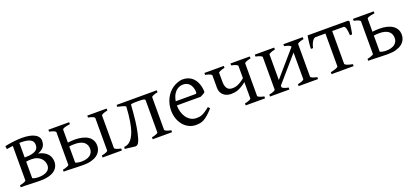

<svg xmlns="http://www.w3.org/2000/svg" viewBox="20 -1205 4200 1955"><g transform="rotate(-20 2119.5 -227.5)"><path d="M183.6 -429.7Q179.7 -429.7 175.8 -429.7Q172.4 -429.7 168.5 -429.2V-271.5H173.3Q219.2 -271.5 247.6 -278.3Q275.9 -285.2 291.7 -296.4Q307.6 -307.6 313.2 -322.3Q318.8 -336.9 318.8 -352.5Q318.8 -370.6 312.3 -385Q305.7 -399.4 290 -409.2Q274.4 -418.9 248.5 -424.3Q222.7 -429.7 183.6 -429.7ZM226.6 -231Q208.5 -231 194.6 -229.7Q180.7 -228.5 168.5 -226.1V-50.8Q168.5 -49.8 169.4 -46.9Q181.6 -40 199 -37.1Q216.3 -34.2 233.4 -34.2Q262.2 -34.2 285.6 -39.6Q309.1 -44.9 325.4 -55.2Q341.8 -65.4 350.8 -81.1Q359.9 -96.7 359.9 -117.2Q359.9 -137.2 352.1 -157.5Q344.2 -177.7 328.1 -194.1Q312 -210.4 286.9 -220.7Q261.7 -231 226.6 -231ZM439 -129.4Q439 -98.6 426.3 -73.7Q413.6 -48.8 388.7 -31.2Q363.8 -13.7 327.1 -4.4Q290.5 4.9 242.2 4.9Q228 4.9 205.6 4.4Q183.1 3.9 159.7 3.2Q136.2 2.4 114.5 1.7Q92.8 1 80.1 0.5Q67.4 0 66.4 0H26.9V-21Q60.1 -27.8 77.6 -35.9Q95.2 -43.9 95.2 -50.8V-423.3Q76.7 -420.9 59.3 -418.5Q42 -416 27.3 -413.6L23.4 -446.8Q39.6 -450.7 61.8 -454.6Q84 -458.5 108.9 -461.7Q133.8 -464.8 158.9 -466.8Q184.1 -468.8 205.6 -468.8Q298.3 -468.8 346.2 -442.6Q394 -416.5 394 -370.6Q394 -331.1 374.5 -305.4Q355 -279.8 310.1 -262.2Q340.8 -256.8 365 -244.9Q389.2 -232.9 405.5 -215.8Q421.9 -198.7 430.4 -176.8Q439 -154.8 439 -129.4Z M691.9 -226.1Q674.8 -226.1 660.6 -224.9Q646.5 -223.6 633.8 -222.2V-46.9Q646.5 -41 663.3 -37.6Q680.2 -34.2 698.7 -34.2Q727.5 -34.2 751 -40.3Q774.4 -46.4 790.8 -58.1Q807.1 -69.8 816.2 -87.2Q825.2 -104.5 825.2 -127Q825.2 -174.3 792 -200.2Q758.8 -226.1 691.9 -226.1ZM913.6 0V-21Q946.8 -27.8 964.4 -35.9Q981.9 -43.9 981.9 -50.8V-403.3Q981.9 -409.2 965.6 -417.7Q949.2 -426.3 913.6 -433.1V-454.1H1123.5V-433.1Q1090.3 -426.3 1072.8 -418.2Q1055.2 -410.2 1055.2 -403.3V-50.8Q1055.2 -44.9 1071.5 -36.4Q1087.9 -27.8 1123.5 -21V0ZM717.3 -454.1V-433.1Q692.9 -429.2 677 -425.8Q661.1 -422.4 651.4 -418.5Q641.6 -414.6 637.7 -410.4Q633.8 -406.2 633.8 -401.4V-263.2Q650.4 -265.6 669.2 -267.1Q688 -268.6 707.5 -268.6Q753.4 -268.6 789.8 -259.8Q826.2 -251 851.6 -233.9Q877 -216.8 890.6 -191.7Q904.3 -166.5 904.3 -134.3Q904.3 -103.5 891.6 -77.9Q878.9 -52.2 854 -33.9Q829.1 -15.6 792.5 -5.4Q755.9 4.9 707.5 4.9Q693.4 4.9 670.9 4.4Q648.4 3.9 625 3.2Q601.6 2.4 579.8 1.7Q558.1 1 545.4 0.5Q532.7 0 531.7 0H492.2V-21Q506.8 -23.4 519.3 -27.3Q531.7 -31.2 541 -35.2Q550.3 -39.1 555.4 -42.5Q560.5 -45.9 560.5 -48.3V-401.4Q560.5 -406.2 554.9 -411.1Q549.3 -416 539.8 -419.9Q530.3 -423.8 518.1 -427.2Q505.9 -430.7 492.2 -433.1V-454.1Z M1457 0V-21Q1489.3 -27.3 1507.3 -35.2Q1525.4 -43 1525.4 -49.8V-398.4Q1525.4 -402.3 1522.9 -405.3Q1520.5 -408.2 1514.2 -410.4Q1507.8 -412.6 1496.3 -413.8Q1484.9 -415 1467.3 -415H1410.6Q1393.1 -414.6 1383.5 -412.6Q1374 -410.6 1370.1 -406.7Q1366.7 -359.4 1363.3 -318.4Q1359.9 -277.3 1355.5 -240.7Q1351.1 -204.1 1345.7 -171.4Q1340.3 -138.7 1333.5 -108.4Q1326.7 -78.1 1319.8 -55.4Q1313 -32.7 1304.9 -18.1Q1296.9 -3.4 1286.9 3.2Q1276.9 9.8 1263.2 8.3L1155.3 -4.9L1158.2 -25.9Q1172.9 -26.9 1188.5 -32Q1204.1 -37.1 1219.7 -50.3Q1235.4 -63.5 1250 -86.4Q1264.6 -109.4 1277.8 -145.5Q1284.7 -165 1291.3 -192.6Q1297.9 -220.2 1303.2 -253.9Q1308.6 -287.6 1312.5 -325.9Q1316.4 -364.3 1318.4 -405.8Q1315.9 -408.7 1308.1 -412.1Q1300.3 -415.5 1288.6 -419.2Q1276.9 -422.9 1262.2 -426.5Q1247.6 -430.2 1231.4 -433.1V-454.1H1667V-433.1Q1633.8 -426.3 1616.2 -418.2Q1598.6 -410.2 1598.6 -403.3V-50.8Q1598.6 -44.9 1615 -36.4Q1631.3 -27.8 1667 -21V0Z M1936 -418Q1911.1 -418 1890.1 -408.2Q1869.1 -398.4 1852.8 -380.9Q1836.4 -363.3 1825.4 -338.4Q1814.5 -313.5 1809.6 -283.2H2018.1Q2029.3 -283.2 2033 -286.9Q2036.6 -290.5 2036.6 -300.8Q2036.6 -309.6 2035.2 -321.8Q2033.7 -334 2029.5 -346.9Q2025.4 -359.9 2018.3 -372.6Q2011.2 -385.3 2000 -395.3Q1988.8 -405.3 1972.9 -411.6Q1957 -418 1936 -418ZM2116.7 -272Q2107.9 -262.2 2093.3 -253.9Q2078.6 -245.6 2063 -239.3H1806.2V-237.8Q1806.2 -201.2 1816.2 -167.2Q1826.2 -133.3 1844.7 -107.2Q1863.3 -81.1 1890.1 -65.4Q1917 -49.8 1950.7 -49.8Q1965.8 -49.8 1980.2 -51.5Q1994.6 -53.2 2011.2 -59.8Q2027.8 -66.4 2048.1 -79.6Q2068.4 -92.8 2095.7 -115.2Q2102.1 -111.8 2106.7 -105.5Q2111.3 -99.1 2113.8 -95.2Q2081.1 -59.6 2056.4 -37.8Q2031.7 -16.1 2010 -4.4Q1988.3 7.3 1967 11Q1945.8 14.6 1920.9 14.6Q1883.3 14.6 1849.4 -1.5Q1815.4 -17.6 1789.6 -47.1Q1763.7 -76.7 1748.3 -118.4Q1732.9 -160.2 1732.9 -211.9Q1732.9 -244.6 1740.2 -276.4Q1747.6 -308.1 1761.5 -336.4Q1775.4 -364.7 1795.4 -388.7Q1815.4 -412.6 1840.8 -430.2Q1851.6 -437.5 1865 -444.6Q1878.4 -451.7 1893.1 -457Q1907.7 -462.4 1922.1 -465.6Q1936.5 -468.8 1949.7 -468.8Q1981.9 -468.8 2006.6 -460Q2031.2 -451.2 2049.8 -436.3Q2068.4 -421.4 2081.1 -401.6Q2093.8 -381.8 2101.8 -359.9Q2109.9 -337.9 2113.3 -315.2Q2116.7 -292.5 2116.7 -272Z M2464.8 0V-21Q2498 -27.8 2515.6 -35.9Q2533.2 -43.9 2533.2 -50.8V-227.5Q2508.3 -207.5 2486.3 -194.3Q2464.4 -181.2 2444.6 -173.3Q2424.8 -165.5 2406 -162.6Q2387.2 -159.7 2368.2 -159.7Q2351.1 -159.7 2330.8 -164.3Q2310.5 -168.9 2293 -181.4Q2275.4 -193.8 2263.4 -215.3Q2251.5 -236.8 2251 -270.5V-403.3Q2251 -409.2 2235.1 -417.7Q2219.2 -426.3 2182.6 -433.1V-454.1H2392.6V-433.1Q2357.9 -426.3 2341.1 -417.7Q2324.2 -409.2 2324.2 -403.3V-305.7Q2324.7 -277.8 2330.6 -259.5Q2336.4 -241.2 2346.4 -230.2Q2356.4 -219.2 2370.1 -214.8Q2383.8 -210.4 2399.9 -210.4Q2410.2 -210.4 2422.9 -211.9Q2435.5 -213.4 2451.7 -219.5Q2467.8 -225.6 2488 -237.5Q2508.3 -249.5 2533.2 -270V-403.3Q2533.2 -409.2 2516.8 -417.7Q2500.5 -426.3 2464.8 -433.1V-454.1H2674.8V-433.1Q2641.6 -426.3 2624 -418.2Q2606.4 -410.2 2606.4 -403.3V-50.8Q2606.4 -44.9 2622.8 -36.4Q2639.2 -27.8 2674.8 -21V0Z M3038.6 0V-21Q3071.8 -27.8 3089.4 -35.9Q3106.9 -43.9 3106.9 -50.8V-339.4L2870.1 -66.4V-50.8Q2870.1 -44.9 2886.5 -36.4Q2902.8 -27.8 2938.5 -21V0H2728.5V-21Q2761.7 -27.8 2779.3 -35.9Q2796.9 -43.9 2796.9 -50.8V-403.3Q2796.9 -409.2 2780.5 -417.7Q2764.2 -426.3 2728.5 -433.1V-454.1H2938.5V-433.1Q2905.3 -426.3 2887.7 -418.2Q2870.1 -410.2 2870.1 -403.3V-127.4L3106.9 -400.9V-403.3Q3106.9 -409.2 3090.6 -417.7Q3074.2 -426.3 3038.6 -433.1V-454.1H3248.5V-433.1Q3215.3 -426.3 3197.8 -418.2Q3180.2 -410.2 3180.2 -403.3V-50.8Q3180.2 -44.9 3196.5 -36.4Q3212.9 -27.8 3248.5 -21V0Z M3395 0V-21Q3411.6 -24.4 3426.5 -28.3Q3441.4 -32.2 3452.9 -36.6Q3464.4 -41 3471.2 -45.7Q3478 -50.3 3478 -55.7V-410.2H3372.6Q3364.7 -410.2 3356.2 -405Q3347.7 -399.9 3339.1 -388.4Q3330.6 -377 3322.5 -358.4Q3314.5 -339.8 3308.6 -313.5H3285.6Q3285.6 -320.3 3286.1 -331.8Q3286.6 -343.3 3287.8 -356.9Q3289.1 -370.6 3290.8 -385Q3292.5 -399.4 3294.2 -412.6Q3295.9 -425.8 3297.6 -436.8Q3299.3 -447.8 3301.3 -454.1H3737.8L3751 -445.3Q3750 -436 3747.8 -417.2Q3745.6 -398.4 3742.7 -377.7Q3739.7 -356.9 3736.3 -337.9Q3732.9 -318.8 3730 -308.6H3707Q3705.6 -331.5 3703.4 -350.3Q3701.2 -369.1 3697.3 -382.3Q3693.4 -395.5 3687.7 -402.8Q3682.1 -410.2 3674.3 -410.2H3551.3V-55.7Q3551.3 -50.8 3557.6 -46.1Q3564 -41.5 3575 -36.9Q3585.9 -32.2 3601.3 -28.3Q3616.7 -24.4 3634.3 -21V0Z M3992.2 -226.1Q3975.1 -226.1 3960.9 -224.9Q3946.8 -223.6 3934.1 -222.2V-46.9Q3946.8 -41 3963.6 -37.6Q3980.5 -34.2 3999 -34.2Q4027.8 -34.2 4051.3 -40.3Q4074.7 -46.4 4091.1 -58.1Q4107.4 -69.8 4116.5 -87.2Q4125.5 -104.5 4125.5 -127Q4125.5 -174.3 4092.3 -200.2Q4059.1 -226.1 3992.2 -226.1ZM4017.6 -454.1V-433.1Q3993.2 -429.2 3977.3 -425.8Q3961.4 -422.4 3951.7 -418.5Q3941.9 -414.6 3938 -410.4Q3934.1 -406.2 3934.1 -401.4V-263.2Q3950.7 -265.6 3969.5 -267.1Q3988.3 -268.6 4007.8 -268.6Q4053.7 -268.6 4090.1 -259.8Q4126.5 -251 4151.9 -233.9Q4177.2 -216.8 4190.9 -191.7Q4204.6 -166.5 4204.6 -134.3Q4204.6 -103.5 4191.9 -77.9Q4179.2 -52.2 4154.3 -33.9Q4129.4 -15.6 4092.8 -5.4Q4056.2 4.9 4007.8 4.9Q3993.7 4.9 3971.2 4.4Q3948.7 3.9 3925.3 3.2Q3901.9 2.4 3880.1 1.7Q3858.4 1 3845.7 0.5Q3833 0 3832 0H3792.5V-21Q3807.1 -23.4 3819.6 -27.3Q3832 -31.2 3841.3 -35.2Q3850.6 -39.1 3855.7 -42.5Q3860.8 -45.9 3860.8 -48.3V-401.4Q3860.8 -406.2 3855.2 -411.1Q3849.6 -416 3840.1 -419.9Q3830.6 -423.8 3818.4 -427.2Q3806.2 -430.7 3792.5 -433.1V-454.1Z"/></g></svg>

Font: Gentium
Style: Regular
Weight: 400
Designer: J. Victor Gaultney
Version: Version 1.03; 2011; OFL 1.1 release